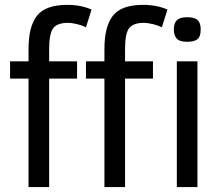

<svg xmlns="http://www.w3.org/2000/svg" viewBox="-20 -762 907 782"><path d="M639.2 -650.9Q625 -658.2 603.5 -663.6Q582 -668.9 564.9 -668.9Q522.5 -668.9 505.9 -647.2Q489.3 -625.5 489.3 -562V-512.2H603V-441.9H489.3V0H405.3V-441.9H330.1V-512.2H405.3V-562Q405.3 -654.8 440.2 -698.5Q475.1 -742.2 563 -742.2Q618.2 -742.2 662.1 -723.1ZM330.1 -650.9Q315.9 -658.2 294.4 -663.6Q272.9 -668.9 255.9 -668.9Q213.4 -668.9 196.8 -647.2Q180.2 -625.5 180.2 -562V-512.2H293.9V-441.9H180.2V0H96.2V-441.9H21V-512.2H96.2V-562Q96.2 -654.8 131.1 -698.5Q166 -742.2 253.9 -742.2Q309.1 -742.2 353 -723.1ZM797.4 -642.1Q797.4 -612.8 784.2 -602.3Q771 -591.8 742.2 -591.8Q711.4 -591.8 699.7 -605Q688 -618.2 688 -642.1Q688 -668 700.7 -679.9Q713.4 -691.9 742.2 -691.9Q772 -691.9 784.7 -680.4Q797.4 -668.9 797.4 -642.1ZM700.2 0V-512.2H784.2V0Z"/></svg>

Font: ClearSansRegular
Style: Regular
Weight: 400
Foundry: Intel Corporation
Version: Version 1.00